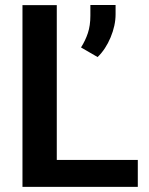

<svg xmlns="http://www.w3.org/2000/svg" viewBox="-20 -731 581 751"><path d="M519 -105.5V0H67.9V-710.9H202.1V-105.5ZM432.1 -711.4V-675.3Q432.1 -631.3 412.6 -584.7Q393.1 -538.1 361.8 -507.8L296.9 -545.4Q314 -572.3 323.7 -601.6Q333.5 -630.9 333.5 -669.9V-711.4Z"/></svg>

Font: Vazirmatn RD FD SemiBold
Style: Regular
Weight: 600
Designer: Saber Rastikerdar
Foundry: Saber Rastikerdar
Version: Version 33.003